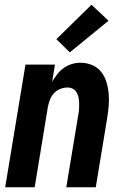

<svg xmlns="http://www.w3.org/2000/svg" viewBox="-20 -794 540 814"><path d="M2 0 88 -520H213L201 -448Q211 -464 223 -479.5Q235 -495 250.5 -506Q266 -517 284.5 -522.5Q303 -528 321 -528Q347 -528 370 -518.5Q393 -509 408 -490.5Q423 -472 430.5 -448.5Q438 -425 440.5 -399.5Q443 -374 441 -348Q439 -322 435 -297L386 0H261L313 -314Q315 -325 315.5 -337Q316 -349 315.5 -360.5Q315 -372 312.5 -383Q310 -394 304 -403.5Q298 -413 288 -418Q278 -423 266 -423Q251 -423 235.5 -417Q220 -411 209 -399Q198 -387 192 -372Q186 -357 183 -341L127 0ZM276 -572 219 -628 368 -774 440 -706Z"/></svg>

Font: Iosevka Extrabold
Style: Italic
Weight: 800
Italic angle: -9°
Monospace: yes
Designer: Belleve Invis
Foundry: Belleve Invis
Version: Version 32.5.0; ttfautohint (v1.8.4)